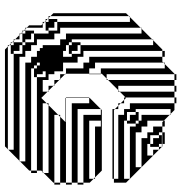

<svg xmlns="http://www.w3.org/2000/svg" viewBox="2 -750 748 793"><g transform="rotate(90 376.5 -354.0)"><path d="M287 -372H285V-396H263V-660H245L285 -700H287V-420H305L285 -400V-396H287ZM491 -504H479V-516H455V-540H443V-552H479V-540H491V-516H503V-540H491V-552H479V-564H455V-680L451 -684H431V-540H443V-504H479V-492H719V-516H491ZM587 -600H575V-612H551V-636H539V-648H575V-636H587V-612H599V-636H587V-648H575V-650H527V-660H575V-650H585L735 -500V-450H719V-468H455V-492H431V-516H407V-700H383V-708H407V-700H435L451 -684H455V-680L479 -656V-588H503V-564H527V-540H671V-564H551V-588H527V-612H503V-650H485L479 -656V-660H503V-650H527V-636H539V-600H575V-588H623V-612H587ZM719 -348V-366L713 -372H503V-396H479V-348ZM407 -300V-324H385V-300ZM407 -300H385V-276H407ZM155 -312H167V-300H155ZM407 -324V-348H385V-350L435 -400H685L713 -372H719V-366L735 -350V-324H743V-300H735V-324H455V-396H431V-300H735V-276H743V-252H735V-276H385V-252H735V-228H743V-204H735V-228H463L485 -250H385V-252H383V-348H385V-324ZM59 -216H71V-204H59ZM695 -156H691L695 -160V-180H415L455 -220V-228H463L455 -220V-204H735V-200L695 -160ZM359 -156V-176L355 -180H335V-200L331 -204H311V-224L307 -228H275V-204H287V-180H311V-156ZM107 -120H119V-108H107ZM299 -120H263V-132H251V-144H239V-132H251V-120H263V-108H685V-100L647 -62V-60H645L647 -62V-84H239V-108H215V-132H191V-144H179V-156H167V-228H143V-252H119V-564H99L143 -608V-612H147L143 -608V-276H155V-264H167V-252H191V-240H215V-276H203V-312H167V-612H147L185 -650H191V-660H215V-650H191V-324H215V-300H239V-240H275V-228H287V-248L285 -250V-252H263V-324H239V-348H215V-650H235L239 -654V-660H245L239 -654V-372H263V-348H285V-252H287V-248L307 -228H311V-224L331 -204H335V-200L355 -180H359V-176L385 -150L407 -172V-180H415L407 -172V-156H691L685 -150V-132H695V-108H685V-132H299V-168H275V-156H287V-132H299ZM155 -72H167V-60H155ZM599 -12H597L599 -14V-36H203V-72H167V-84H155V-120H119V-180H107V-216H71V-516H51L95 -560V-564H99L95 -560V-228H119V-204H143V-132H167V-108H191V-84H215V-60H645L599 -14ZM359 -468H353L359 -474V-700H335V-708H359V-700H383V-498L359 -474ZM719 -444H431V-454L417 -468H407V-478L393 -492H383V-498L385 -500L393 -492H407V-478L417 -468H431V-454L435 -450H719ZM311 -420H305L311 -426V-700H287V-708H311V-700H335V-468H353L311 -426ZM287 -348H285V-372H287ZM203 -264H167V-276H155V-300H191V-276H203ZM107 -168H71V-180H59V-204H95V-180H107ZM119 -84H107V-108H143V-84H155V-72H119ZM203 -24H167V-36H155V-60H191V-36H203ZM95 -156V-90L101 -84H107V-78L113 -72H119V-66L125 -60H143V-42L149 -36H155V-30L161 -24H167V-18L173 -12H597L585 0H185L173 -12H167V-18L161 -24H155V-30L149 -36H143V-42L125 -60H119V-66L113 -72H107V-78L101 -84H95V-90L85 -100V-150L79 -156H71V-164L67 -168H59V-176L55 -180H47V-188L35 -200V-500L47 -512V-516H51L47 -512V-188L55 -180H59V-176L67 -168H71V-164L79 -156Z"/></g></svg>

Font: Rubik Broken Fax
Style: Regular
Weight: 400
Designer: Hubert and Fischer, NaN
Foundry: Hubert and Fischer, NaN
Version: Version 2.201